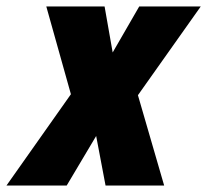

<svg xmlns="http://www.w3.org/2000/svg" viewBox="-76 -573 640 593"><path d="M-56 0H130L221 -153L250 0H431L350 -279L544 -553H354L272 -411L247 -553H67L143 -282Z"/></svg>

Font: Noto Sans Condensed Black
Style: Italic
Weight: 900
Width: 3
Italic angle: -12°
Designer: Monotype Design Team
Foundry: Monotype Imaging Inc.
Version: Version 2.013